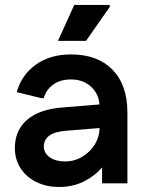

<svg xmlns="http://www.w3.org/2000/svg" viewBox="-20 -740 593 775"><path d="M218.7 14.7Q167 14.7 126.5 -5.3Q86 -25.3 63 -61Q40 -96.7 40 -142.7Q40 -213.7 89.2 -256.2Q138.3 -298.7 230.3 -306L425.7 -322V-226.7L247.3 -212.3Q199.3 -208.3 178.2 -192Q157 -175.7 157 -148.7Q157 -122 180.8 -105.2Q204.7 -88.3 241.7 -88.3Q280.7 -88.3 312.5 -107.5Q344.3 -126.7 363.2 -157.8Q382 -189 382 -225.3V-307.7Q382 -356.3 349.8 -387.8Q317.7 -419.3 266.3 -419.3Q222 -419.3 193.3 -397.5Q164.7 -375.7 156.7 -344H145.7L47.7 -368Q65.7 -435.7 123.3 -478Q181 -520.3 266.7 -520.3Q373.7 -520.3 434 -458.8Q494.3 -397.3 494.3 -285V0H392V-147L433.3 -140.7Q421.3 -98 390.3 -62.5Q359.3 -27 315.7 -6.2Q272 14.7 218.7 14.7ZM214 -575 279.7 -720H423V-712L327.3 -575Z"/></svg>

Font: Fustat
Style: Regular
Weight: 400
Designer: Mohamed Gaber, Khaled Hosny, Laura Garcia Mut
Foundry: Kief Type Foundry, Alif Type Foundry, Hard Type Foundry
Version: Version 1.007